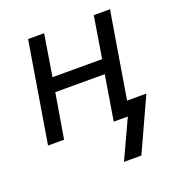

<svg xmlns="http://www.w3.org/2000/svg" viewBox="-131 -626 862 934"><g transform="rotate(-20 300.0 -159.5)"><path d="M352 201 445 0H372L410 -232H154L115 0H32L118 -520H201L166 -305H423L458 -520H542L468 -74H568L442 201Z"/></g></svg>

Font: Iosevka SS04 Extended
Style: Italic
Weight: 400
Width: 7
Italic angle: -9°
Monospace: yes
Designer: Belleve Invis
Foundry: Belleve Invis
Version: Version 19.0.0; ttfautohint (v1.8.4)